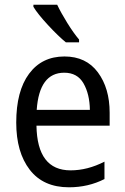

<svg xmlns="http://www.w3.org/2000/svg" viewBox="-20 -786 531 816"><path d="M122 -766V-757Q140 -727 184 -679.5Q228 -632 260 -606H316V-618Q293 -645 266 -688.5Q239 -732 223 -766ZM49 -265Q49 -139 106.5 -64.5Q164 10 273 10Q355 10 424 -25V-99Q352 -62 280 -62Q138 -62 135 -252H446V-307Q446 -411 396 -478.5Q346 -546 254 -546Q158 -546 103.5 -472.5Q49 -399 49 -265ZM362 -319H136Q147 -477 253 -477Q309 -477 335 -431.5Q361 -386 362 -319Z"/></svg>

Font: Noto Sans UI SemiCondensed
Style: Regular
Weight: 400
Width: 4
Designer: Monotype Design Team
Foundry: Monotype Imaging Inc.
Version: 1.001